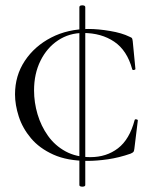

<svg xmlns="http://www.w3.org/2000/svg" viewBox="-20 -588 578 716"><path d="M276 102V-561Q276 -566 281.5 -567.5Q287 -569 292.5 -567.5Q298 -566 298 -561V102Q298 106 292.5 107.5Q287 109 281.5 107.5Q276 106 276 102ZM311 -480Q346 -480 390.5 -472.5Q435 -465 463 -451Q471 -448 472.5 -445Q474 -442 475 -434L485 -331Q485 -328 479.5 -327Q474 -326 473 -330Q454 -400 406 -432.5Q358 -465 290 -465Q238 -465 196.5 -437.5Q155 -410 131 -361.5Q107 -313 107 -251Q107 -206 120 -162Q133 -118 159 -81.5Q185 -45 224.5 -23.5Q264 -2 317 -2Q377 -2 420 -35Q463 -68 482 -140Q483 -144 488.5 -143Q494 -142 494 -139L481 -33Q480 -25 478 -22Q476 -19 467 -15Q424 0 382.5 6Q341 12 307 12Q231 12 179 -11.5Q127 -35 95.5 -72.5Q64 -110 50 -153.5Q36 -197 36 -236Q36 -306 72.5 -361Q109 -416 171 -448Q233 -480 311 -480Z"/></svg>

Font: Cormorant Garamond Light
Style: Regular
Weight: 400
Version: Version 4.001